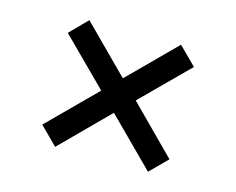

<svg xmlns="http://www.w3.org/2000/svg" viewBox="-70 -684 782 635"><g transform="rotate(15 321.5 -367.0)"><path d="M106 -524.9 164.1 -584 320.8 -426.8 478 -584 538.1 -523.9 380.9 -367.2 539.1 -208 481 -149.9 321.8 -309.1 163.1 -149.9 103 -210 262.2 -369.1Z"/></g></svg>

Font: PoppinsZ
Style: Regular
Weight: 400
Designer: Ninad Kale (Devanagari), Jonny Pinhorn (Latin)
Foundry: Indian Type Foundry
Version: Version 3.002;FEAKit 1.0